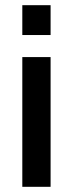

<svg xmlns="http://www.w3.org/2000/svg" viewBox="-20 -720 281 740"><path d="M66 0V-500H175V0ZM66 -585V-700H175V-585Z"/></svg>

Font: TitilliumWeb-SemiBold
Style: SemiBold
Weight: 600
Version: Version 1.001;PS 57.000;hotconv 1.0.70;makeotf.lib2.5.55311